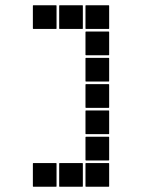

<svg xmlns="http://www.w3.org/2000/svg" viewBox="-20 -715 640 730"><path d="M307 -695H393Q395 -695 395 -693V-607Q395 -605 393 -605H307Q305 -605 305 -607V-693Q305 -695 307 -695ZM207 -695H293Q295 -695 295 -693V-607Q295 -605 293 -605H207Q205 -605 205 -607V-693Q205 -695 207 -695ZM107 -695H193Q195 -695 195 -693V-607Q195 -605 193 -605H107Q105 -605 105 -607V-693Q105 -695 107 -695ZM307 -595H393Q395 -595 395 -593V-507Q395 -505 393 -505H307Q305 -505 305 -507V-593Q305 -595 307 -595ZM307 -495H393Q395 -495 395 -493V-407Q395 -405 393 -405H307Q305 -405 305 -407V-493Q305 -495 307 -495ZM307 -395H393Q395 -395 395 -393V-307Q395 -305 393 -305H307Q305 -305 305 -307V-393Q305 -395 307 -395ZM307 -295H393Q395 -295 395 -293V-207Q395 -205 393 -205H307Q305 -205 305 -207V-293Q305 -295 307 -295ZM307 -195H393Q395 -195 395 -193V-107Q395 -105 393 -105H307Q305 -105 305 -107V-193Q305 -195 307 -195ZM307 -95H393Q395 -95 395 -93V-7Q395 -5 393 -5H307Q305 -5 305 -7V-93Q305 -95 307 -95ZM207 -95H293Q295 -95 295 -93V-7Q295 -5 293 -5H207Q205 -5 205 -7V-93Q205 -95 207 -95ZM107 -95H193Q195 -95 195 -93V-7Q195 -5 193 -5H107Q105 -5 105 -7V-93Q105 -95 107 -95Z"/></svg>

Font: Pixel Panel Black
Style: Regular
Weight: 900
Monospace: yes
Designer: Óliver Lalan
Foundry: Óliver Lalan
Version: Version 1.000; ttfautohint (v1.8.4.7-5d5b-dirty);gftools[0.9